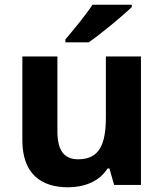

<svg xmlns="http://www.w3.org/2000/svg" viewBox="-20 -879 697 816"><path d="M540 -849V-859H373C344 -814 290 -749 258 -712V-699H357C408 -734 502 -812 540 -849ZM579 -639H430V-382C430 -266 403 -202 312 -202C251 -202 224 -242 224 -320V-639H75V-283C75 -143 152 -83 269 -83C337 -83 402 -107 437 -163H445L465 -93H579Z"/></svg>

Font: Noto Sans Telugu UI
Style: Bold
Weight: 700
Designer: Jelle Bosma - Monotype Design Team
Foundry: Monotype Imaging Inc.
Version: Version 2.005